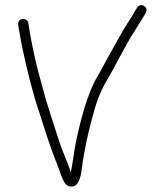

<svg xmlns="http://www.w3.org/2000/svg" viewBox="-20 -708 635 740"><path d="M50 -613 55 -583C58.3 -562.3 62.7 -539.5 68 -514.5C85 -434.6 106.7 -347.1 132 -273L154 -204C170.3 -153.6 185.4 -111.8 203.5 -66C212.6 -42.9 219.1 -15.8 232 0C241 11.6 259.5 15.8 273 5C291.5 -11.9 294.4 -49.4 299 -86C308.4 -142.2 316.2 -180.2 332 -241C348.6 -305 360.8 -342.5 387 -390C426.6 -456 460 -528.6 501 -592C513.8 -611.2 525.8 -633.2 537 -650L542 -659C554.6 -681 521.2 -700.3 509 -679L503 -670C493.2 -652.4 480.7 -632 468 -613C450.1 -586.1 432.8 -550.7 415 -521C393.6 -484 375.8 -447.1 353 -409C317.1 -347.2 289.7 -243.2 272.5 -159.5C264.5 -120.6 260.4 -79.2 253 -44C244 -69.5 235 -94.4 224 -120C211.1 -152.4 202.9 -179.1 191 -216L169 -285C161 -309.7 153.3 -335.7 146 -363L124 -445C112.3 -492.9 101.9 -541.9 94 -589L89 -620C82.2 -643.7 46.9 -637.7 50 -613Z"/></svg>

Font: Just Breathe
Style: Regular
Weight: 400
Foundry: Cannot Into Space Fonts
Version: Version 0.72